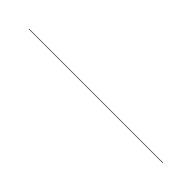

<svg xmlns="http://www.w3.org/2000/svg" viewBox="-237 -684 689 689"><g transform="rotate(-45 107.0 -340.0)"><path d="M107.9 -680.2V0H106V-680.2Z"/></g></svg>

Font: Fira Sans Compressed Two
Style: Regular
Weight: 100
Width: 1
Designer: Carrois Corporate & Edenspiekermann AG
Foundry: Carrois Corporate GbR & Edenspiekermann AG
Version: Version 4.203;PS 004.203;hotconv 1.0.88;makeotf.lib2.5.64775